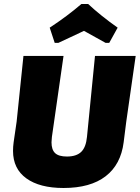

<svg xmlns="http://www.w3.org/2000/svg" viewBox="-20 -926 697 958"><path d="M253 -712 228 -788Q315 -845 386 -906H420Q482 -848 567 -788L525 -712H507L399 -772Q376 -761 332 -740.5Q288 -720 271 -712ZM657 -647 610 -319 597 -216Q583 -105 507 -46.5Q431 12 297 12Q178 12 111.5 -36Q45 -84 45 -173Q45 -194 48 -216L63 -319L97 -647H297L239 -243Q237 -223 237 -216Q237 -179 255 -162Q273 -145 314 -145Q361 -145 385 -168Q409 -191 414 -243L454 -647Z"/></svg>

Font: Alegreya Sans SC Black
Style: Italic
Weight: 900
Italic angle: -7°
Designer: Juan Pablo del Peral
Foundry: Huerta Tipografica
Version: Version 2.007